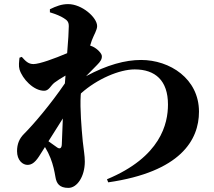

<svg xmlns="http://www.w3.org/2000/svg" viewBox="-20 -849 1040 935"><path d="M246 -447C256 -455 277 -468 299 -481L296 -443C228 -343 145 -245 96 -196C74 -174 63 -147 63 -113C63 -69 90 -45 116 -46C146 -47 164 -77 185 -111L199 -133C210 -115 219 -97 226 -79C239 -46 245 -16 250 13C255 44 269 66 313 66C356 66 393 10 393 -62C393 -93 388 -113 383 -161C377 -224 369 -321 373 -385L374 -394C453 -465 562 -511 636 -511C736 -511 798 -457 798 -340C798 -247 763 -85 501 24L507 39C859 -12 949 -167 949 -305C949 -466 807 -557 667 -557C590 -557 501 -533 399 -478L453 -533C469 -549 477 -561 476 -576C476 -588 455 -611 432 -622L419 -627L427 -652C438 -681 453 -703 453 -722C453 -764 379 -829 312 -829C280 -829 254 -819 223 -804V-789C253 -780 276 -770 290 -761C308 -750 315 -742 315 -721C315 -699 312 -648 307 -590C246 -564 172 -537 143 -537C118 -537 105 -551 86 -572L75 -568C73 -549 70 -528 75 -511C89 -465 143 -407 195 -407C219 -407 226 -432 246 -447ZM286 -272 281 -146C280 -125 270 -121 254 -134L216 -161Z"/></svg>

Font: Noto Serif CJK SC Black
Style: Regular
Weight: 900
Designer: Ryoko NISHIZUKA 西塚涼子 (kana & ideographs); Frank Grießhammer (Latin, Greek & Cyrillic); Wenlong ZHANG 张文龙 (bopomofo); San
Foundry: Adobe
Version: Version 2.001;hotconv 1.1.0;makeotfexe 2.6.0